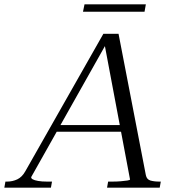

<svg xmlns="http://www.w3.org/2000/svg" viewBox="-73 -866 819 886"><path d="M189 -289H504L501 -258H176ZM407 -675 420 -669 71 -49Q70 -43 78 -38.5Q86 -34 103 -31Q120 -28 144 -28H167L162 0H-53L-48 -28H-41Q-15 -28 7 -38.5Q29 -49 44 -76L404 -710H474L600 -58Q604 -38 621 -33Q638 -28 663 -28H669L664 0H421L426 -28H444Q465 -28 484 -29.5Q503 -31 515 -33Q527 -35 527 -38ZM317 -846H600L594 -812H310Z"/></svg>

Font: Roboto Serif 120pt Expanded Light
Style: Italic
Weight: 300
Width: 7
Italic angle: -10°
Designer: Greg Gazdowicz
Foundry: Commercial Type
Version: Version 1.008